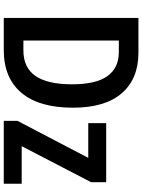

<svg xmlns="http://www.w3.org/2000/svg" viewBox="112 -866 754 1018"><g transform="rotate(90 489.0 -357.0)"><path d="M551 -367Q551 -187 472 -93.5Q393 0 246 0H75V-714H259Q398 -714 474.5 -625.5Q551 -537 551 -367ZM427 -362Q427 -489 383.5 -549.5Q340 -610 257 -610H195V-104H247Q339 -104 383 -168.5Q427 -233 427 -362ZM954 0H621V-73L817 -448H633V-543H946V-463L755 -95H954Z"/></g></svg>

Font: Noto Sans Condensed SemiBold
Style: Regular
Weight: 600
Width: 3
Designer: Monotype Design Team
Foundry: Monotype Imaging Inc.
Version: Version 2.013; ttfautohint (v1.8.4.7-5d5b)